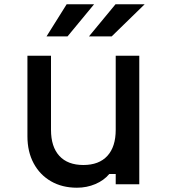

<svg xmlns="http://www.w3.org/2000/svg" viewBox="-20 -860 790 896"><path d="M630 -600V0H520V-48H490Q465 -18 425 -1Q385 16 339 16Q270 16 218 -14Q166 -44 137 -98Q108 -152 108 -224V-600H218V-254Q218 -175 257 -132.5Q296 -90 369 -90Q442 -90 481 -132.5Q520 -175 520 -254V-600ZM197 -690 291 -840H419L295 -690ZM395 -690 519 -840H655L501 -690Z"/></svg>

Font: Martian Mono SemiExpanded
Style: Regular
Weight: 400
Width: 6
Monospace: yes
Designer: Roman Shamin
Foundry: Evil Martians
Version: Version 1.000